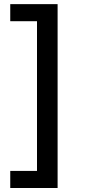

<svg xmlns="http://www.w3.org/2000/svg" viewBox="-20 -775 418 946"><path d="M263.8 151.3H30.5V67.1H162.3V-670.5H30.5V-754.6H263.8Z"/></svg>

Font: Linik Sans Medium
Style: Regular
Weight: 500
Designer: Rasmus Andersson (font), Cristiano Sobral (main changes)
Foundry: rsms
Version: Version 3.018;June 1, 2022;FontCreator 14.0.0.2814 64-bit; t